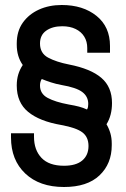

<svg xmlns="http://www.w3.org/2000/svg" viewBox="-20 -734 502 768"><path d="M24 -184V-201H116V-187Q116 -134 146 -102.5Q176 -71 236 -71Q284 -71 309 -92Q334 -113 334 -150Q334 -186 309.5 -204.5Q285 -223 225 -234Q138 -249 92.5 -286.5Q47 -324 47 -392Q47 -416 53 -436Q59 -456 71 -474Q47 -508 47 -555V-560Q47 -609 71 -643Q95 -677 135.5 -695.5Q176 -714 227 -714Q312 -714 366 -670.5Q420 -627 420 -550V-523H329V-542Q329 -568 317 -587.5Q305 -607 282.5 -618Q260 -629 229 -629Q190 -629 165 -611.5Q140 -594 140 -560Q140 -521 172.5 -503.5Q205 -486 256 -476Q343 -459 385.5 -422.5Q428 -386 428 -322Q428 -272 406 -237Q416 -220 421.5 -201Q427 -182 427 -160V-153Q427 -79 378 -32.5Q329 14 236 14Q138 14 81 -40Q24 -94 24 -184ZM333 -318Q333 -348 309 -366Q285 -384 226 -394Q204 -398 184 -404.5Q164 -411 147 -418Q140 -407 140 -392Q140 -359 170.5 -342.5Q201 -326 255 -316Q279 -312 296 -307.5Q313 -303 328 -296Q331 -301 332 -306Q333 -311 333 -318Z"/></svg>

Font: Space Grotesk Frontify Medium
Style: Regular
Weight: 500
Designer: Florian Karsten
Version: Version 2.000